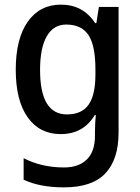

<svg xmlns="http://www.w3.org/2000/svg" viewBox="-20 -569 606 829"><path d="M243 -549Q339 -549 391 -469H396L407 -539H492V3Q492 119 435 179.5Q378 240 256 240Q153 240 82 207V114Q160 154 256 154Q320 154 355 119.5Q390 85 390 18V0Q390 -13 391 -35Q392 -57 394 -72H389Q340 10 242 10Q151 10 99.5 -62.5Q48 -135 48 -268Q48 -402 100 -475.5Q152 -549 243 -549ZM266 -463Q211 -463 182 -412.5Q153 -362 153 -267Q153 -75 269 -75Q333 -75 362.5 -117Q392 -159 392 -247V-270Q392 -372 362 -417.5Q332 -463 266 -463Z"/></svg>

Font: Noto Sans Georgian SemiCondensed Medium
Style: Regular
Weight: 500
Width: 4
Designer: Monotype Design Team, Akaki Razmadze
Foundry: Google LLC
Version: Version 2.005; ttfautohint (v1.8.4.7-5d5b)